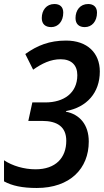

<svg xmlns="http://www.w3.org/2000/svg" viewBox="-24 -926 517 956"><path d="M231 -791C266 -791 291 -820 291 -863C291 -892 274 -906 247 -906C207 -906 184 -875 184 -836C184 -806 202 -791 231 -791ZM398 -791C434 -791 459 -820 459 -863C459 -892 441 -906 415 -906C375 -906 352 -875 352 -836C352 -806 370 -791 398 -791ZM159 10C325 10 418 -87 418 -221C418 -306 372 -357 304 -370L305 -373C408 -392 473 -464 473 -570C473 -662 411 -724 305 -724C222 -724 162 -700 102 -657L141 -579C185 -610 228 -631 278 -631C332 -631 361 -601 361 -552C361 -462 293 -416 202 -416H137L117 -324H185C262 -324 306 -294 306 -225C306 -140 253 -83 153 -83C96 -83 38 -100 -4 -128V-23C36 -1 87 10 159 10Z"/></svg>

Font: Noto Sans Display SemiCondensed Medium
Style: Italic
Weight: 500
Width: 4
Italic angle: -12°
Designer: Monotype Design Team
Foundry: Monotype Imaging Inc.
Version: Version 1.900